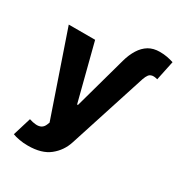

<svg xmlns="http://www.w3.org/2000/svg" viewBox="-203 -811 1068 1149"><g transform="rotate(30 331.0 -236.5)"><path d="M161.1 204.6Q128.4 204.6 102.1 199.7Q72.3 194.3 54.7 187L93.3 61Q117.2 69.3 139.6 70.8Q160.2 72.3 175.3 64.5Q190.9 55.7 198.7 36.1L205.1 20L11.2 -545.4H193.4L293.5 -156.2H299.3L399.9 -519.5Q412.6 -566.4 435.5 -603Q457.5 -638.2 489.3 -657.7Q521.5 -676.8 565.9 -676.8Q592.8 -676.8 616.7 -672.4Q639.6 -668 661.6 -661.1L633.3 -526.4Q620.6 -530.3 610.8 -530.8Q599.1 -531.7 593.3 -529.3Q580.6 -526.4 572.8 -515.6Q564.5 -504.4 557.1 -483.9L384.3 52.2Q363.3 119.1 309.1 162.1Q255.9 204.6 161.1 204.6Z"/></g></svg>

Font: My Font
Style: Regular
Weight: 500
Designer: Rasmus Andersson
Foundry: rsms
Version: Version 0.001